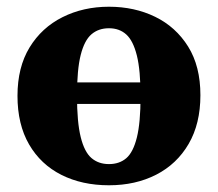

<svg xmlns="http://www.w3.org/2000/svg" viewBox="-20 -536 647 571"><path d="M165 -227V-291H442V-227ZM304 -48Q335 -48 355.5 -65.5Q376 -83 387 -127Q398 -171 398 -249Q398 -327 387 -371Q376 -415 355.5 -433.5Q335 -452 304 -452Q273 -452 252 -434Q231 -416 220 -372.5Q209 -329 209 -251Q209 -173 220 -128.5Q231 -84 252 -66Q273 -48 304 -48ZM304 15Q224 15 162.5 -16Q101 -47 66.5 -106.5Q32 -166 32 -251Q32 -336 68 -395Q104 -454 166 -485Q228 -516 304 -516Q380 -516 441.5 -486Q503 -456 539.5 -397.5Q576 -339 576 -253Q576 -168 541 -108Q506 -48 444.5 -16.5Q383 15 304 15Z"/></svg>

Font: Source Serif 4 ExtraBold
Style: Regular
Weight: 800
Designer: Frank Grießhammer
Foundry: Adobe Systems Incorporated
Version: Version 4.004;hotconv 1.0.116;makeotfexe 2.5.65601